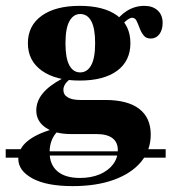

<svg xmlns="http://www.w3.org/2000/svg" viewBox="-60 -450 592 663"><path d="M54.8 87.1V72.6H394.4L389.5 87.1ZM-40.3 94.4V65.3H54.8V94.4ZM387.9 94.4 398.4 65.3H512.1V94.4ZM191.1 192.7Q100.8 192.7 52 166.1Q3.2 139.5 3.2 98.4Q3.2 63.7 34.3 37.9Q65.3 12.1 122.6 -4L139.5 3.2Q125.8 16.1 118.5 34.7Q111.3 53.2 111.3 75.8Q111.3 118.5 138.3 141.5Q165.3 164.5 216.1 164.5Q254.8 164.5 284.3 152Q313.7 139.5 330.2 117.7Q346.8 96 346.8 67.7Q346.8 41.1 328.2 27Q309.7 12.9 272.6 12.9H184.7Q129.8 12.9 97.6 -9.3Q65.3 -31.5 65.3 -68.5Q65.3 -100 87.1 -127Q108.9 -154 155.6 -179L180.6 -175.8Q168.5 -166.1 163.7 -157.3Q158.9 -148.4 158.9 -139.5Q158.9 -122.6 174.2 -113.7Q189.5 -104.8 216.9 -104.8H303.2Q380.6 -104.8 420.6 -74.2Q460.5 -43.5 460.5 14.5Q460.5 68.5 427.4 108.5Q394.4 148.4 333.9 170.6Q273.4 192.7 191.1 192.7ZM215.3 -171.8Q132.3 -171.8 84.3 -206Q36.3 -240.3 36.3 -300.8Q36.3 -361.3 83.9 -395.6Q131.5 -429.8 215.3 -429.8Q298.4 -429.8 344.4 -396.4Q390.3 -362.9 390.3 -300.8Q390.3 -239.5 344.4 -205.6Q298.4 -171.8 215.3 -171.8ZM216.9 -200Q241.1 -200 254.8 -224.6Q268.5 -249.2 268.5 -300.8Q268.5 -352.4 255.2 -377Q241.9 -401.6 216.9 -401.6Q193.5 -401.6 179.8 -377Q166.1 -352.4 166.1 -300.8Q166.1 -249.2 179.4 -224.6Q192.7 -200 216.9 -200ZM460.5 -316.9Q444.4 -316.9 435.9 -327.8Q427.4 -338.7 422.2 -352.8Q416.9 -366.9 411.7 -377.8Q406.5 -388.7 396 -388.7Q390.3 -388.7 381.9 -383.1Q373.4 -377.4 364.5 -367.7Q355.6 -358.1 348.4 -341.9L333.9 -366.9Q351.6 -396 379 -412.9Q406.5 -429.8 438.7 -429.8Q466.9 -429.8 484.3 -414.1Q501.6 -398.4 501.6 -371Q501.6 -346.8 490.3 -331.9Q479 -316.9 460.5 -316.9Z"/></svg>

Font: Playfair 5pt SemiExpanded Light Black
Style: Regular
Weight: 900
Version: Version 2.203